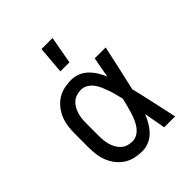

<svg xmlns="http://www.w3.org/2000/svg" viewBox="-210 -884 1020 1020"><g transform="rotate(-45 300.0 -373.5)"><path d="M267 8Q240 8 213 2Q186 -4 163 -19Q140 -34 123 -56Q106 -78 96 -103Q86 -128 82.5 -155.5Q79 -183 79 -210V-310Q79 -337 82.5 -364.5Q86 -392 96 -417Q106 -442 123 -464Q140 -486 163 -501Q186 -516 213 -522Q240 -528 267 -528Q293 -528 317.5 -518Q342 -508 360.5 -490Q379 -472 392.5 -450Q406 -428 416 -404Q421 -433 426 -462Q431 -491 437 -520H519Q505 -456 491 -391.5Q477 -327 462 -263Q478 -198 492 -132Q506 -66 521 0H439Q433 -30 428 -60.5Q423 -91 417 -121Q407 -97 393.5 -74Q380 -51 361.5 -32Q343 -13 318.5 -2.5Q294 8 267 8ZM267 -66Q288 -66 306 -77.5Q324 -89 336 -106.5Q348 -124 356 -143.5Q364 -163 370 -182.5Q376 -202 381 -222.5Q386 -243 391 -263Q386 -283 381 -303Q376 -323 369.5 -342Q363 -361 355 -380Q347 -399 335 -415.5Q323 -432 305.5 -443Q288 -454 267 -454Q250 -454 233.5 -449Q217 -444 204.5 -433Q192 -422 183.5 -407.5Q175 -393 170 -377Q165 -361 163 -344Q161 -327 161 -310V-210Q161 -193 163 -176Q165 -159 170 -143Q175 -127 183.5 -112.5Q192 -98 204.5 -87Q217 -76 233.5 -71Q250 -66 267 -66ZM259 -600 272 -755H355L327 -600Z"/></g></svg>

Font: Iosevka Plex Etoile
Style: Regular
Weight: 400
Designer: Belleve Invis
Foundry: Belleve Invis
Version: Version 25.1.1; ttfautohint (v1.8.4)